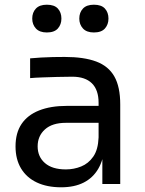

<svg xmlns="http://www.w3.org/2000/svg" viewBox="-20 -782 615 816"><path d="M415 0V-160H399V-345Q399 -400 370.5 -428Q342 -456 287 -456Q256 -456 223 -455Q190 -454 160 -453Q130 -452 108 -450V-534Q130 -536 154.5 -537.5Q179 -539 205 -539.5Q231 -540 255 -540Q337 -540 389 -520.5Q441 -501 466 -457Q491 -413 491 -338V0ZM240 14Q180 14 136.5 -6.5Q93 -27 69.5 -66Q46 -105 46 -160Q46 -217 71.5 -255Q97 -293 146 -312.5Q195 -332 264 -332H409V-260H260Q202 -260 171 -232Q140 -204 140 -160Q140 -116 171 -89Q202 -62 260 -62Q294 -62 325 -74.5Q356 -87 376.5 -116.5Q397 -146 399 -198L425 -160Q420 -103 397.5 -64.5Q375 -26 335.5 -6Q296 14 240 14ZM179 -644Q148 -644 132.5 -661Q117 -678 117 -703Q117 -729 132.5 -745.5Q148 -762 179 -762Q211 -762 226 -745.5Q241 -729 241 -703Q241 -678 226 -661Q211 -644 179 -644ZM379 -644Q348 -644 332.5 -661Q317 -678 317 -703Q317 -729 332.5 -745.5Q348 -762 379 -762Q411 -762 426 -745.5Q441 -729 441 -703Q441 -678 426 -661Q411 -644 379 -644Z"/></svg>

Font: SVN-Sora Variable
Style: Regular
Weight: 400
Designer: Jonathan Barnbrook, Julián Moncada
Foundry: Barnbrook Fonts
Version: Version 2.000 - Viet hoa boi STYLEno.1 Fonts